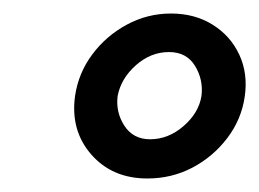

<svg xmlns="http://www.w3.org/2000/svg" viewBox="-20 -740 383 284"><path d="M154 -598Q159 -624 181 -643.5Q203 -663 230 -663Q256 -663 268.5 -642.5Q281 -622 278 -598Q274 -573 251.5 -553.5Q229 -534 202 -534Q177 -534 164 -554Q151 -574 154 -598ZM91 -598Q84 -547 115 -511.5Q146 -476 198 -476Q234 -476 264.5 -492Q295 -508 316 -535.5Q337 -563 342 -597Q347 -631 334 -659Q321 -687 294.5 -703.5Q268 -720 233 -720Q198 -720 167.5 -703.5Q137 -687 116.5 -659.5Q96 -632 91 -598Z"/></svg>

Font: Jost* 600 Semi Italic
Style: Italic
Weight: 600
Italic angle: -10°
Version: Version 3.200; ttfautohint (v0.97) -l 8 -r 50 -G 200 -x 14 -